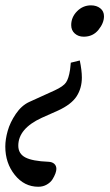

<svg xmlns="http://www.w3.org/2000/svg" viewBox="-97 -441 412 721"><path d="M217.3 -303.2Q197.3 -303.2 183.8 -315.2Q170.4 -327.1 170.4 -346.7Q170.4 -376.5 192.4 -398.7Q214.4 -420.9 244.6 -420.9Q265.6 -420.9 279.5 -409.9Q293.5 -398.9 293.5 -379.9Q293.5 -354.5 272.7 -328.9Q252 -303.2 217.3 -303.2ZM46.9 260.3Q-5.9 260.3 -41.5 215.8Q-77.1 171.4 -77.1 109.4Q-77.1 82.5 -68.1 50.5Q-59.1 18.6 -37.6 -13.2Q-16.1 -44.9 12.7 -58.1L108.4 -101.6Q141.1 -116.7 151.1 -131.6Q161.1 -146.5 166 -178.7Q166.5 -182.6 167 -187.3Q167.5 -191.9 168 -197.3Q168.5 -202.6 168.9 -205.6L202.6 -213.9Q210.4 -176.8 210.4 -149.9Q210.4 -109.9 190.7 -79.3Q170.9 -48.8 121.1 -25.9L59.6 1.5Q-28.3 42 -28.3 106Q-28.3 136.2 -2 150.1Q24.4 164.1 85 166.5Q98.6 167 106.7 174.1Q114.7 181.2 114.7 193.4Q114.7 200.2 111.1 210.4Q107.4 220.7 100.1 232.4Q92.8 244.1 78.6 252.2Q64.5 260.3 46.9 260.3Z"/></svg>

Font: Elstob 14pt
Style: Italic
Weight: 400
Italic angle: -20°
Designer: Peter S. Baker
Version: Version 1.015